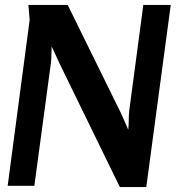

<svg xmlns="http://www.w3.org/2000/svg" viewBox="-20 -752 722 777"><path d="M254 -732 470 -293Q475 -283 482.5 -265Q490 -247 499 -227Q501 -246 501 -265.5Q501 -285 503 -304L560 -732H671L572 5H465L220 -497Q212 -514 204.5 -531Q197 -548 189 -564Q188 -548 188 -530.5Q188 -513 186 -497L119 0H11L100 -671L95 -732Z"/></svg>

Font: Rosario Light
Style: Bold Italic
Weight: 700
Italic angle: -8.05°
Version: Version 1.101; ttfautohint (v1.8.1.43-b0c9)